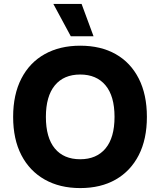

<svg xmlns="http://www.w3.org/2000/svg" viewBox="-20 -948 816 979"><path d="M396 -928 457 -763H341L252 -928ZM389 -715Q494 -715 570 -672Q646 -629 687.5 -547.5Q729 -466 729 -352Q729 -238 687.5 -157Q646 -76 570 -32.5Q494 11 389 11Q285 11 208 -32.5Q131 -76 89 -157Q47 -238 47 -352Q47 -466 89 -547.5Q131 -629 208 -672Q285 -715 389 -715ZM389 -568Q305 -568 259.5 -512.5Q214 -457 214 -352Q214 -246 259.5 -191Q305 -136 389 -136Q472 -136 518 -191Q564 -246 564 -352Q564 -458 518 -513Q472 -568 389 -568Z"/></svg>

Font: Prodigy Sans
Style: Bold
Weight: 700
Designer: Wei Huang
Foundry: Wei Huang
Version: Version 1.003; ttfautohint (v1.8.3)